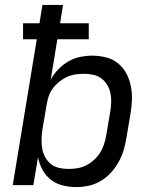

<svg xmlns="http://www.w3.org/2000/svg" viewBox="-20 -755 640 783"><path d="M291 8Q262 8 235 1Q208 -6 187 -22.5Q166 -39 153 -63Q140 -87 135 -114L116 0H32L130 -595H74V-660H141L153 -735H237L225 -660H342V-595H214L187 -431Q200 -454 218.5 -473Q237 -492 259.5 -505Q282 -518 307 -523Q332 -528 356 -528Q385 -528 412.5 -521Q440 -514 461 -497Q482 -480 495 -456Q508 -432 513.5 -404.5Q519 -377 518 -348Q517 -319 512 -290L495 -190Q491 -165 483.5 -140.5Q476 -116 463 -93Q450 -70 431.5 -50Q413 -30 390 -16.5Q367 -3 341.5 2.5Q316 8 291 8ZM259 -66Q277 -66 295.5 -69Q314 -72 331 -80.5Q348 -89 363 -102.5Q378 -116 388 -132Q398 -148 404 -166Q410 -184 413 -202L430 -302Q433 -321 433.5 -340Q434 -359 430 -377Q426 -395 416.5 -410Q407 -425 393 -435.5Q379 -446 360.5 -450Q342 -454 323 -454Q306 -454 288 -451.5Q270 -449 253.5 -441.5Q237 -434 222 -422Q207 -410 195.5 -394.5Q184 -379 178.5 -362Q173 -345 170 -327L153 -227Q150 -207 149.5 -187.5Q149 -168 152 -149.5Q155 -131 164 -114.5Q173 -98 187 -86.5Q201 -75 220 -70.5Q239 -66 259 -66Z"/></svg>

Font: Iosevka Extended
Style: Italic
Weight: 400
Width: 7
Italic angle: -9°
Monospace: yes
Designer: Belleve Invis
Foundry: Belleve Invis
Version: Version 32.5.0; ttfautohint (v1.8.4)